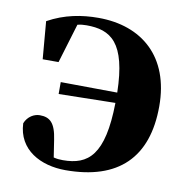

<svg xmlns="http://www.w3.org/2000/svg" viewBox="-69 -631 701 715"><g transform="rotate(10 281.0 -273.0)"><path d="M150 -258 364 -262C361 -64 304 -18 208 -18C195 -18 185 -19 173 -22L163 -87C154 -150 133 -168 95 -168C74 -168 50 -155 39 -128C43 -28 130 17 224 17C423 17 527 -83 527 -278C527 -465 412 -563 247 -563C185 -563 120 -552 57 -517L69 -375H129L174 -524C185 -527 196 -528 208 -528C300 -528 360 -490 364 -301L150 -303Z"/></g></svg>

Font: GenKiMin2 TW H
Style: Regular
Weight: 900
Version: Version 2.100;PS 2.1;hotconv 16.6.51;makeotf.lib2.5.65220 DE